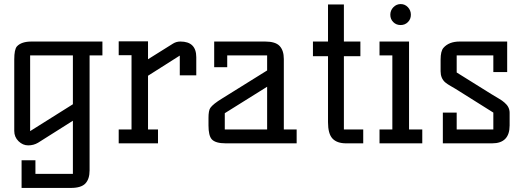

<svg xmlns="http://www.w3.org/2000/svg" viewBox="-20 -704 2573 943"><path d="M420 -432V133Q420 175 399.5 197Q379 219 328 219H86V83H154V150H338V-111L167 -3Q145 10 118.5 10Q92 10 71 -10.5Q50 -31 50 -61V-412Q50 -461 63 -476Q85 -500 135 -500H483V-432ZM338 -432H128V-60L338 -192Z M866 -500Q944 -500 944 -423V-334H863V-431L707 -332V-68H756V0H563V-68H626V-433H563V-501H707V-413L830 -490Q846 -500 866 -500Z M1437 -68V0H1089Q1038 0 1020 -20Q1004 -38 1004 -88V-125Q1004 -161 1013 -174Q1026 -193 1072 -221L1292 -358V-432H1096V-374H1032V-500H1282Q1333 -500 1353.5 -478Q1374 -456 1374 -414V-68ZM1292 -278 1084 -148V-68H1292Z M1669 -682V-500H1750V-428H1669V-68H1764V0H1680Q1635 0 1613 -23.5Q1591 -47 1591 -104V-428H1517V-500H1591V-682Z M1989 -68H2054V0H1844V-68H1907V-432H1844V-500H1989ZM1948 -684Q1969 -684 1983.5 -668.5Q1998 -653 1998 -631.5Q1998 -610 1983.5 -595.5Q1969 -581 1947.5 -581Q1926 -581 1911.5 -595.5Q1897 -610 1897 -631.5Q1897 -653 1912 -668.5Q1927 -684 1948 -684Z M2483 -88Q2483 0 2397 0H2155V-151H2223V-68H2403V-151L2239 -254Q2214 -270 2196 -280Q2178 -290 2166 -300Q2144 -320 2144 -354V-411Q2144 -453 2158 -469Q2185 -500 2238 -500H2471V-350H2403V-432H2223V-348L2393 -242Q2414 -229 2430.5 -219.5Q2447 -210 2458 -200Q2483 -179 2483 -150Z"/></svg>

Font: Kelly Slab
Style: Regular
Weight: 400
Designer: Denis Masharov
Foundry: Denis Masharov
Version: Version 1.001